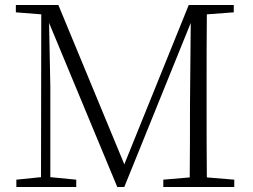

<svg xmlns="http://www.w3.org/2000/svg" viewBox="-20 -743 1005 763"><path d="M733 0H911V-29L802 -38C801 -135 801 -234 801 -333V-390C801 -489 801 -589 802 -686L909 -694V-723H730L474 -90L212 -723H43V-694L144 -686L143 -39L45 -29V0H283V-29L180 -39V-398L175 -652L446 0H474L738 -652L735 -325C735 -233 735 -135 734 -38L629 -29V0Z"/></svg>

Font: Noto Serif CJK HK ExtraLight
Style: Regular
Weight: 200
Designer: Ryoko NISHIZUKA 西塚涼子 (kana & ideographs); Frank Grießhammer (Latin, Greek & Cyrillic); Wenlong ZHANG 张文龙 (bopomofo); San
Foundry: Adobe
Version: Version 2.001;hotconv 1.1.0;makeotfexe 2.6.0